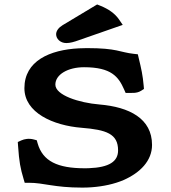

<svg xmlns="http://www.w3.org/2000/svg" viewBox="-20 -844 780 874"><path d="M607.4 -596.9 590 -598.8C523.8 -606 515.1 -625 375.3 -625C363.3 -625 351.3 -624.7 339.5 -624C206 -617.2 91.1 -566.6 91.1 -442.6C91.1 -331 221.4 -272.7 351.6 -262.3C464.2 -253.2 517.5 -235.1 517.5 -159.5C517.5 -109 477.5 -81.8 383.9 -78.3C378.1 -78.1 372.2 -78 366.1 -78C241.6 -78 174.4 -110.3 151.2 -191.8L147.3 -205.5L133.6 -209.2C122.7 -212.1 111.9 -212.7 102 -211.6C92.9 -210.6 84.4 -208.2 76.8 -204.8L61 -197.6L62.2 -180.3C67.2 -106.9 72.9 -77.7 87.2 -29.9L92.5 -12H111.1C180.6 -12 224.7 10 354.5 10C369 10 383.5 9.5 397.9 8.4C450.2 4.5 500.9 -6.4 543 -24.6C617.7 -57.6 672.1 -111.8 672.1 -184.4C672.1 -304.5 568.5 -357 432.6 -368.4C340.4 -376 232 -410.5 232 -458.7C232 -505 289.3 -538 362.6 -538C486.9 -538 519.5 -494.4 544.8 -437.1L551.9 -421H569.1C574.8 -421 581.6 -420.8 589.3 -421.2C598.9 -421.8 610.9 -423.5 622.5 -430.9L635.3 -439.1L634 -454.2C629.9 -501.6 623.4 -530 611.4 -579.8ZM422.1 -823.7 265.2 -729.5C247.6 -719 235.5 -703.8 235.5 -688C235.5 -667.4 254.6 -648 281.7 -648C298.6 -648 316.4 -652.7 341.3 -661.9L538.7 -730.7L521.5 -755.8C503.2 -782.4 474.1 -802.8 437.2 -817.7Z"/></svg>

Font: Linux Libertine Mono O 
Style: Mono Bold
Weight: 400
Designer: Philipp H. Poll
Foundry: Philipp H. Poll
Version: Version 5.1.7